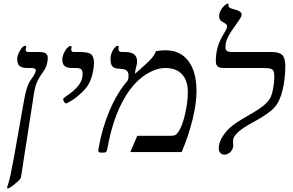

<svg xmlns="http://www.w3.org/2000/svg" viewBox="-20 -841 1618 1062"><path d="M22.9 201.2Q19 201.2 19 198.2Q19 194.3 25.9 174.8Q36.6 142.1 58.1 23.9L112.8 -285.2Q119.6 -324.2 128.2 -351.8Q136.7 -379.4 150.9 -399.9Q178.2 -436.5 178.2 -452.1Q178.2 -464.8 152.8 -464.8H133.8Q101.1 -464.8 88.1 -476.3Q75.2 -487.8 75.2 -515.1Q75.2 -535.2 90.8 -561.5Q106.4 -587.9 119.1 -587.9Q125 -587.9 125 -581.1Q125 -576.7 123.5 -574.2Q122.1 -571.8 122.1 -564.9Q122.1 -553.2 138.2 -553.2H198.2Q221.7 -553.2 232.9 -545.7Q244.1 -538.1 244.1 -520V-516.6Q244.1 -505.4 238.8 -483.9Q233.4 -462.4 211.9 -434.1Q199.7 -417 187.7 -393.6Q175.8 -370.1 168.9 -330.1L96.2 138.2Q94.7 144 92 148.2Q89.4 152.3 84.5 157.2Q79.6 162.1 57.6 180.4Q35.6 198.7 22.9 201.2Z M378.9 -464.8Q352.5 -464.8 338.6 -475.1Q324.7 -485.4 324.7 -511.2Q324.7 -527.3 332.8 -545.9Q340.8 -564.5 351.6 -575.7Q362.3 -586.9 370.1 -586.9Q376 -586.9 376 -579.1Q374 -573.2 374 -565.9Q374 -553.2 389.6 -553.2H425.8Q470.2 -553.2 485.1 -539.8Q500 -526.4 500 -491.2Q500 -471.7 492.7 -437.5Q485.4 -403.3 471.7 -378.4Q458 -353.5 431.9 -328.6Q405.8 -303.7 378.7 -286.4Q351.6 -269 344.7 -269Q339.8 -269 334.5 -278.1Q329.1 -287.1 329.1 -293Q330.6 -297.9 346.7 -309.1Q392.6 -339.8 414.8 -369.1Q437 -398.4 437 -431.2Q437 -451.2 428.7 -458Q420.4 -464.8 400.9 -464.8Z M924.3 -89.8Q942.9 -89.8 951.4 -95.2Q960 -100.6 971.2 -119.1Q990.2 -149.9 1004.6 -214.1Q1019 -278.3 1019 -331.1Q1019 -395.5 986.8 -430.2Q954.6 -464.8 895 -464.8Q845.7 -464.8 793 -432.9Q740.2 -400.9 698 -344Q655.8 -287.1 624 -205.1Q592.3 -123 574.2 -20Q571.8 -7.3 567.9 -2.2Q564 2.9 555.2 2.9H535.2Q523.9 2.9 523.9 -7.8V-12.7L524.9 -18.1Q543.5 -128.9 585.7 -228.5Q627.9 -328.1 685.1 -394Q690.9 -402.8 690.9 -423.8Q690.9 -440.4 682.1 -449.5Q673.3 -458.5 649.9 -460Q623.5 -460.9 612.5 -466.1Q601.6 -471.2 596.4 -482.7Q591.3 -494.1 591.3 -515.1Q591.3 -532.7 597.9 -549.3Q604.5 -565.9 614.3 -576.9Q624 -587.9 630.9 -587.9Q636.2 -587.9 636.2 -582L635.3 -567.9Q635.3 -553.2 655.3 -553.2H672.9Q738.3 -553.2 738.3 -501Q738.3 -490.2 735.4 -480Q727.1 -451.2 727.1 -433.1Q796.9 -493.7 817.1 -516.6Q837.4 -539.6 842.3 -558.1Q847.2 -558.6 853.8 -559.6Q860.4 -560.5 867.7 -561.3Q875 -562 881.8 -562.5Q888.7 -563 894 -563Q977.1 -563 1022 -503.7Q1066.9 -444.3 1066.9 -335.9Q1066.9 -268.6 1044.9 -179Q1022.9 -89.4 984.9 0H701.2L739.3 -89.8Z M1223.6 -464.8Q1194.8 -464.8 1184.3 -472.9Q1173.8 -481 1173.8 -505.9Q1173.8 -580.1 1212.9 -646Q1229 -672.9 1232.4 -680.7Q1235.8 -688.5 1235.8 -694.8Q1235.8 -703.1 1229.7 -708.3Q1223.6 -713.4 1210 -720.2Q1202.1 -724.1 1197 -732.2Q1191.9 -740.2 1191.9 -750Q1191.9 -766.1 1199.7 -781.7Q1207.5 -797.4 1220.2 -809.1Q1232.9 -820.8 1239.7 -820.8Q1244.6 -820.8 1244.6 -815.9L1243.7 -807.1Q1243.7 -796.9 1276.9 -789.1Q1316.9 -778.8 1316.9 -759.8Q1316.9 -749 1292 -714.8Q1250.5 -657.2 1238.8 -631.6Q1227.1 -606 1227.1 -579.1Q1227.1 -564.9 1235.6 -559.1Q1244.1 -553.2 1267.1 -553.2H1484.9Q1524.9 -553.2 1541.5 -536.4Q1558.1 -519.5 1558.1 -475.1Q1558.1 -408.2 1543.7 -345.5Q1529.3 -282.7 1498.5 -247.3Q1467.8 -211.9 1376.5 -163.1Q1269 -105 1269 -63L1270 -39.1Q1270 -23.4 1263.2 -11.5Q1256.3 0.5 1245.1 7.3Q1233.9 14.2 1222.7 14.2Q1204.6 14.2 1197.3 3.4Q1189.9 -7.3 1189.9 -21Q1189.9 -46.9 1206.1 -76.9Q1222.2 -106.9 1250.5 -133.5Q1278.8 -160.2 1351.6 -201.2Q1411.1 -234.9 1437.3 -256.6Q1463.4 -278.3 1473.6 -297.1Q1483.9 -315.9 1490.5 -349.4Q1497.1 -382.8 1497.1 -417Q1497.1 -438.5 1492.7 -448Q1488.3 -457.5 1476.3 -461.2Q1464.4 -464.8 1428.7 -464.8Z"/></svg>

Font: Tinos
Style: Italic
Weight: 400
Italic angle: -16.333°
Designer: Steve Matteson
Foundry: Monotype Imaging Inc.
Version: Version 1.32